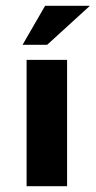

<svg xmlns="http://www.w3.org/2000/svg" viewBox="-20 -644 331 664"><path d="M72 -437H212V0H72ZM291 -624 143 -489H58L136 -624Z"/></svg>

Font: Reem Kufi
Style: Regular
Weight: 400
Designer: Khaled Hosny
Version: Version 1.6